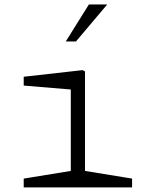

<svg xmlns="http://www.w3.org/2000/svg" viewBox="-20 -818 660 838"><path d="M83.5 -38.5 304.5 -74.5 289 -42.5V-452.5L311 -425.5L83.5 -444.5V-483L341 -512L351 -506V-42.5L335.5 -74.5L556.5 -38.5V0H83.5ZM448 -798.5H368L267 -637H311.5Z"/></svg>

Font: Monaspace Xenon Var ExtraLight
Style: Regular
Weight: 200
Designer: Riley Cran and the Lettermatic Team
Version: Version 1.200 (Monaspace Xenon Var)